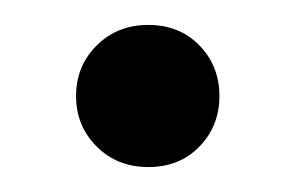

<svg xmlns="http://www.w3.org/2000/svg" viewBox="-20 -129 237 154"><path d="M99 5Q74 5 57.5 -11.5Q41 -28 41 -52Q41 -76 57.5 -92.5Q74 -109 99 -109Q124 -109 140 -92.5Q156 -76 156 -52Q156 -28 140 -11.5Q124 5 99 5Z"/></svg>

Font: DM Sans 17pt
Style: Regular
Weight: 400
Version: Version 4.004;gftools[0.9.30]